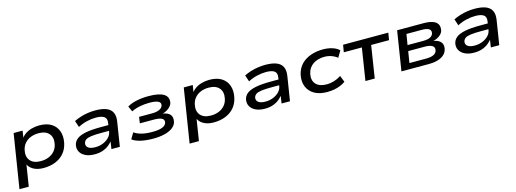

<svg xmlns="http://www.w3.org/2000/svg" viewBox="-7 -1317 6219 2313"><g transform="rotate(-15 3102.5 -160.5)"><path d="M35 180 142 -492H254L237 -383H225Q246 -422 282.5 -448.5Q319 -475 366 -488Q413 -501 463 -501Q554 -501 612 -465Q670 -429 693 -365Q716 -301 699 -217Q683 -143 639.5 -93Q596 -43 530.5 -17Q465 9 383 9Q305 9 253 -22.5Q201 -54 187 -103L196 -104L151 180ZM372 -80Q427 -80 471 -98Q515 -116 545 -150Q575 -184 585 -233Q602 -314 560.5 -363Q519 -412 430 -412Q376 -412 332 -394.5Q288 -377 258 -343Q228 -309 217 -259Q200 -178 241.5 -129Q283 -80 372 -80Z M1023 9Q954 9 907.5 -13.5Q861 -36 840.5 -73.5Q820 -111 829 -158Q838 -201 874 -230Q910 -259 983.5 -274Q1057 -289 1180 -289H1288L1278 -220H1168Q1085 -220 1037 -213.5Q989 -207 968 -191.5Q947 -176 941 -151Q934 -116 962 -94Q990 -72 1051 -72Q1102 -72 1146.5 -90Q1191 -108 1221 -139Q1251 -170 1257 -209L1273 -314Q1282 -368 1250 -391.5Q1218 -415 1146 -415Q1090 -415 1032 -401Q974 -387 921 -359L894 -440Q932 -459 976.5 -473Q1021 -487 1068 -494Q1115 -501 1159 -501Q1242 -501 1295.5 -481Q1349 -461 1371.5 -417Q1394 -373 1383 -303L1335 0H1230L1247 -111H1257Q1236 -77 1201.5 -49.5Q1167 -22 1123 -6.5Q1079 9 1023 9Z M1750 9Q1662 9 1594 -7Q1526 -23 1491 -52L1536 -127Q1576 -99 1631.5 -85.5Q1687 -72 1760 -72Q1844 -72 1887 -90Q1930 -108 1938 -142Q1945 -179 1913 -195Q1881 -211 1812 -211H1641L1652 -289H1814Q1871 -289 1907 -306Q1943 -323 1950 -354Q1958 -387 1924 -404Q1890 -421 1817 -421Q1752 -421 1693 -409Q1634 -397 1590 -374L1559 -442Q1604 -471 1673.5 -486Q1743 -501 1825 -501Q1956 -501 2015 -464Q2074 -427 2059 -351Q2054 -333 2038 -313.5Q2022 -294 1996 -278Q1970 -262 1935 -252L1934 -254Q1999 -244 2027 -213Q2055 -182 2043 -123Q2035 -84 1997.5 -54Q1960 -24 1898 -7.5Q1836 9 1750 9Z M2157 180 2264 -492H2376L2359 -383H2347Q2368 -422 2404.5 -448.5Q2441 -475 2488 -488Q2535 -501 2585 -501Q2676 -501 2734 -465Q2792 -429 2815 -365Q2838 -301 2821 -217Q2805 -143 2761.5 -93Q2718 -43 2652.5 -17Q2587 9 2505 9Q2427 9 2375 -22.5Q2323 -54 2309 -103L2318 -104L2273 180ZM2494 -80Q2549 -80 2593 -98Q2637 -116 2667 -150Q2697 -184 2707 -233Q2724 -314 2682.5 -363Q2641 -412 2552 -412Q2498 -412 2454 -394.5Q2410 -377 2380 -343Q2350 -309 2339 -259Q2322 -178 2363.5 -129Q2405 -80 2494 -80Z M3145 9Q3076 9 3029.5 -13.5Q2983 -36 2962.5 -73.5Q2942 -111 2951 -158Q2960 -201 2996 -230Q3032 -259 3105.5 -274Q3179 -289 3302 -289H3410L3400 -220H3290Q3207 -220 3159 -213.5Q3111 -207 3090 -191.5Q3069 -176 3063 -151Q3056 -116 3084 -94Q3112 -72 3173 -72Q3224 -72 3268.5 -90Q3313 -108 3343 -139Q3373 -170 3379 -209L3395 -314Q3404 -368 3372 -391.5Q3340 -415 3268 -415Q3212 -415 3154 -401Q3096 -387 3043 -359L3016 -440Q3054 -459 3098.5 -473Q3143 -487 3190 -494Q3237 -501 3281 -501Q3364 -501 3417.5 -481Q3471 -461 3493.5 -417Q3516 -373 3505 -303L3457 0H3352L3369 -111H3379Q3358 -77 3323.5 -49.5Q3289 -22 3245 -6.5Q3201 9 3145 9Z M3921 9Q3827 9 3764 -26.5Q3701 -62 3674 -125.5Q3647 -189 3663 -272Q3676 -331 3706.5 -374Q3737 -417 3782.5 -445Q3828 -473 3883.5 -487Q3939 -501 4000 -501Q4065 -501 4118 -484Q4171 -467 4202 -436L4154 -355Q4123 -381 4082 -395.5Q4041 -410 3996 -410Q3955 -410 3919 -400.5Q3883 -391 3854.5 -372Q3826 -353 3806.5 -324.5Q3787 -296 3778 -256Q3762 -175 3805.5 -128.5Q3849 -82 3938 -82Q3986 -82 4032.5 -96.5Q4079 -111 4119 -138L4151 -57Q4122 -36 4085.5 -21Q4049 -6 4007.5 1.5Q3966 9 3921 9Z M4398 0 4461 -402H4236L4251 -492H4815L4800 -402H4577L4514 0Z M4847 0 4925 -492H5254Q5323 -492 5367 -476.5Q5411 -461 5428.5 -430.5Q5446 -400 5437 -353Q5432 -329 5412.5 -308Q5393 -287 5364 -272.5Q5335 -258 5299 -251L5302 -256Q5372 -248 5402 -214Q5432 -180 5420 -125Q5407 -65 5346.5 -32.5Q5286 0 5192 0ZM4966 -72H5175Q5236 -72 5269.5 -89Q5303 -106 5310 -139Q5318 -177 5288.5 -196Q5259 -215 5196 -215H4989ZM5000 -287H5192Q5254 -287 5284.5 -303.5Q5315 -320 5322 -350Q5329 -385 5302 -402.5Q5275 -420 5214 -420H5022Z M5755 9Q5686 9 5639.5 -13.5Q5593 -36 5572.5 -73.5Q5552 -111 5561 -158Q5570 -201 5606 -230Q5642 -259 5715.5 -274Q5789 -289 5912 -289H6020L6010 -220H5900Q5817 -220 5769 -213.5Q5721 -207 5700 -191.5Q5679 -176 5673 -151Q5666 -116 5694 -94Q5722 -72 5783 -72Q5834 -72 5878.5 -90Q5923 -108 5953 -139Q5983 -170 5989 -209L6005 -314Q6014 -368 5982 -391.5Q5950 -415 5878 -415Q5822 -415 5764 -401Q5706 -387 5653 -359L5626 -440Q5664 -459 5708.5 -473Q5753 -487 5800 -494Q5847 -501 5891 -501Q5974 -501 6027.5 -481Q6081 -461 6103.5 -417Q6126 -373 6115 -303L6067 0H5962L5979 -111H5989Q5968 -77 5933.5 -49.5Q5899 -22 5855 -6.5Q5811 9 5755 9Z"/></g></svg>

Font: Nunito Sans 10pt Expanded SemiBold
Style: Italic
Weight: 600
Width: 7
Italic angle: -9°
Designer: Vernon Adams
Foundry: Vernon Adams
Version: Version 3.101;gftools[0.9.27]